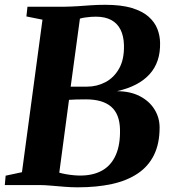

<svg xmlns="http://www.w3.org/2000/svg" viewBox="-26 -771 716 800"><path d="M298 9.5Q271.5 9.5 242.8 7.2Q214 5 186.5 2.5Q159 0 135 0H-6L-2.5 -39L65.5 -53.5L151 -689L84 -702.5L88.5 -743H242Q272 -743.5 298.2 -745.2Q324.5 -747 352.2 -749Q380 -751 412.5 -751Q479 -751 523 -737.8Q567 -724.5 592.8 -701.8Q618.5 -679 629.5 -651Q640.5 -623 641 -593Q643 -512 597 -461.5Q551 -411 461 -391Q516.5 -391 556.2 -370.5Q596 -350 617.5 -315.5Q639 -281 639 -239.5Q639 -172.5 615.5 -125Q592 -77.5 547.5 -47.8Q503 -18 440 -4.2Q377 9.5 298 9.5ZM308 -39.5Q362 -39.5 399.5 -60.5Q437 -81.5 456.2 -124.5Q475.5 -167.5 474 -232Q472.5 -296 437 -326.5Q401.5 -357 332 -357Q308 -357 292.5 -356.5Q277 -356 261.5 -355L221 -51.5Q233.5 -48 248.8 -45.2Q264 -42.5 279.8 -41Q295.5 -39.5 308 -39.5ZM268.5 -410Q285.5 -409.5 302.2 -409.8Q319 -410 337 -410Q377.5 -410 413 -428.5Q448.5 -447 470.2 -485.2Q492 -523.5 490.5 -583Q489.5 -621 476.2 -647.5Q463 -674 437.2 -687.8Q411.5 -701.5 373.5 -701.5Q365 -701.5 353.2 -700.8Q341.5 -700 329.5 -698.2Q317.5 -696.5 307 -693.5Z"/></svg>

Font: Merriweather 60pt ExtraBold
Style: Italic
Weight: 800
Italic angle: -7.8°
Version: Version 2.101